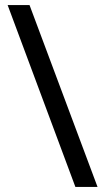

<svg xmlns="http://www.w3.org/2000/svg" viewBox="-20 -734 412 754"><path d="M96 -714 363 0H276L10 -714Z"/></svg>

Font: Noto Sans SignWriting
Style: Regular
Weight: 400
Designer: Monotype Design Team
Foundry: Monotype Imaging Inc.
Version: Version 2.004; ttfautohint (v1.8.4.7-5d5b)